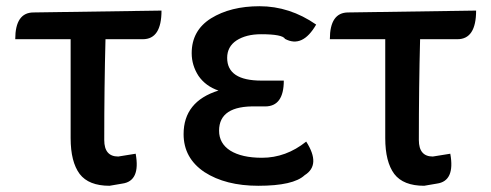

<svg xmlns="http://www.w3.org/2000/svg" viewBox="-20 -584 1579 617"><path d="M332 13Q265 13 236 -25Q207 -64 207 -140V-458H29Q29 -544 88 -544L499 -550Q499 -458 439 -458H319Q315 -306 315 -134Q315 -81 360 -81L416 -90Q432 -2 373 6Z M810 13Q705 13 637 -31Q570 -76 570 -153Q570 -258 682 -293Q641 -307 618 -340Q596 -374 596 -413Q596 -486 658 -525Q721 -564 814 -564Q911 -564 996 -505Q952 -429 896 -459Q888 -474 819 -474Q771 -474 740 -454Q710 -434 710 -398Q710 -325 820 -325H892Q892 -242 832 -242H803Q684 -245 684 -164Q684 -123 720 -100Q757 -77 822 -77Q899 -77 964 -129Q1012 -54 959 -21Q923 13 810 13Z M1343 13Q1276 13 1247 -25Q1218 -64 1218 -140V-458H1040Q1040 -544 1099 -544L1510 -550Q1510 -458 1450 -458H1330Q1326 -306 1326 -134Q1326 -81 1371 -81L1427 -90Q1443 -2 1384 6Z"/></svg>

Font: Swei Half Moon CJK SC
Style: Medium
Weight: 500
Version: Version 2.071